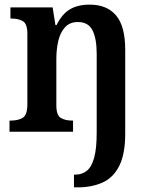

<svg xmlns="http://www.w3.org/2000/svg" viewBox="-20 -568 650 828"><path d="M299 240V185H305Q334 185 354.5 168.5Q375 152 386 112.5Q397 73 397 4V-336Q397 -401 379 -437Q361 -473 316 -473Q281 -473 260.5 -450.5Q240 -428 231.5 -392Q223 -356 223 -314V-114Q223 -71 242 -59.5Q261 -48 292 -48H295V0H21V-48H27Q58 -48 78 -60Q98 -72 98 -118V-422Q98 -465 79 -476.5Q60 -488 29 -488H25V-536H207L219 -460H224Q247 -507 281 -527.5Q315 -548 367 -548Q441 -548 480.5 -501.5Q520 -455 520 -353V8Q520 97 494 148Q468 199 421.5 219.5Q375 240 315 240Z"/></svg>

Font: Noto Serif Sinhala SemiCondensed SemiBold
Style: Regular
Weight: 600
Width: 4
Designer: Jelle Bosma - Monotype Design Team
Foundry: Monotype Imaging Inc.
Version: Version 2.007; ttfautohint (v1.8.4.7-5d5b)